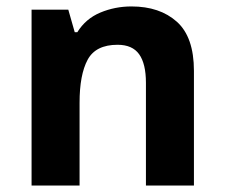

<svg xmlns="http://www.w3.org/2000/svg" viewBox="-20 -576 697 596"><path d="M388 -556Q476 -556 529 -508.5Q582 -461 582 -356V0H433V-319Q433 -378 412 -407.5Q391 -437 345 -437Q277 -437 252 -390.5Q227 -344 227 -257V0H78V-546H192L212 -476H220Q246 -518 291.5 -537Q337 -556 388 -556Z"/></svg>

Font: Noto IKEA Arabic
Style: Bold
Weight: 700
Designer: Monotype Design Team
Foundry: Monotype Imaging Inc.
Version: Version 1.200